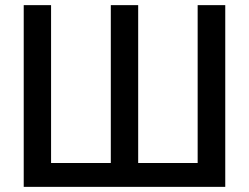

<svg xmlns="http://www.w3.org/2000/svg" viewBox="-20 -727 968 747"><path d="M178.7 -707V-92.8H411.1V-707H517.6V-92.8H749V-707H856.4V0H72.3V-707Z"/></svg>

Font: WEMIX Pretendard Medium
Style: Regular
Weight: 500
Designer: Base glyphs from Inter by Rasmus Andersson; Hangeul glyphs from Noto Sans CJK(Source Han Sans) by Jang Soo-young and Kan
Foundry: Kil Hyung-jin
Version: Version 1.000